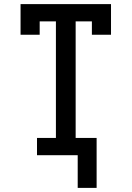

<svg xmlns="http://www.w3.org/2000/svg" viewBox="-20 -755 640 934"><path d="M450 159H358V0H160V-84H252V-651H173V-586H80V-735H520V-586H427V-651H348V-84H450Z"/></svg>

Font: Iosevka Slab Medium Extended
Style: Regular
Weight: 500
Width: 7
Monospace: yes
Designer: Belleve Invis
Foundry: Belleve Invis
Version: Version 11.1.1; ttfautohint (v1.8.3)